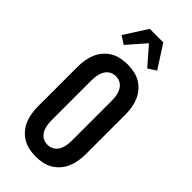

<svg xmlns="http://www.w3.org/2000/svg" viewBox="-304 -1039 1107 1107"><g transform="rotate(45 250.0 -485.0)"><path d="M250 8Q223 8 195.5 2.5Q168 -3 144.5 -17Q121 -31 103 -52Q85 -73 74.5 -98Q64 -123 59.5 -150.5Q55 -178 55 -205V-530Q55 -557 59.5 -584.5Q64 -612 74.5 -637Q85 -662 103 -683Q121 -704 144.5 -718Q168 -732 195.5 -737.5Q223 -743 250 -743Q277 -743 304.5 -737.5Q332 -732 355.5 -718Q379 -704 397 -683Q415 -662 425.5 -637Q436 -612 440.5 -584.5Q445 -557 445 -530V-205Q445 -178 440.5 -150.5Q436 -123 425.5 -98Q415 -73 397 -52Q379 -31 355.5 -17Q332 -3 304.5 2.5Q277 8 250 8ZM250 -88Q264 -88 277 -92.5Q290 -97 300 -106Q310 -115 316.5 -127Q323 -139 326.5 -152Q330 -165 331.5 -178.5Q333 -192 333 -205V-530Q333 -543 331.5 -556.5Q330 -570 326.5 -583Q323 -596 316.5 -608Q310 -620 300 -629Q290 -638 277 -642.5Q264 -647 250 -647Q236 -647 223 -642.5Q210 -638 200 -629Q190 -620 183.5 -608Q177 -596 173.5 -583Q170 -570 168.5 -556.5Q167 -543 167 -530V-205Q167 -192 168.5 -178.5Q170 -165 173.5 -152Q177 -139 183.5 -127Q190 -115 200 -106Q210 -97 223 -92.5Q236 -88 250 -88ZM154 -806 105 -838 195 -978H305L350 -908L395 -838L346 -806L250 -916Z"/></g></svg>

Font: Iosevka Curly Slab
Style: Bold
Weight: 700
Monospace: yes
Designer: Belleve Invis
Foundry: Belleve Invis
Version: Version 22.1.2; ttfautohint (v1.8.4)